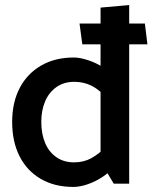

<svg xmlns="http://www.w3.org/2000/svg" viewBox="-20 -725 602 758"><path d="M405 -152 439 -76Q417 -48 387 -28Q357 -8 326 2.5Q295 13 270 13Q195 13 140.5 -19Q86 -51 57 -108.5Q28 -166 28 -244Q28 -320 57.5 -377Q87 -434 142 -466Q197 -498 272 -498Q295 -498 327.5 -487.5Q360 -477 390.5 -457Q421 -437 440 -409L407 -332Q374 -370 342.5 -386Q311 -402 273 -402Q232 -402 202.5 -381Q173 -360 158 -324.5Q143 -289 143 -244Q143 -197 158 -161Q173 -125 202.5 -104.5Q232 -84 272 -84Q311 -84 341.5 -101Q372 -118 405 -152ZM490 -550V0H429L377 -87V-550H305L294 -632H377V-695L490 -705V-632H552L562 -550Z"/></svg>

Font: Catamaran SemiBold
Style: Regular
Weight: 600
Designer: Pria Ravichandran
Version: Version 2.000